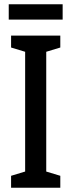

<svg xmlns="http://www.w3.org/2000/svg" viewBox="-20 -881 336 901"><path d="M274 -861H21V-789H274ZM263 0V-56L197 -76V-638L263 -658V-714H32V-658L98 -638V-76L32 -56V0Z"/></svg>

Font: Noto Sans Hebrew ExtraCondensed Medium
Style: Regular
Weight: 500
Width: 2
Designer: Monotype Design Team
Foundry: Monotype Imaging Inc.
Version: Version 2.004